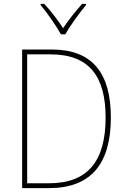

<svg xmlns="http://www.w3.org/2000/svg" viewBox="-20 -969 651 989"><path d="M294 -792H316C341 -836 388 -901 423 -943V-949H403C367 -909 332 -864 305 -824C279 -864 241 -914 208 -949H189V-943C221 -906 269 -837 294 -792ZM551 -364C551 -593 455 -714 247 -714H94V0H232C449 0 551 -125 551 -364ZM524 -363C524 -138 431 -25 233 -25H120V-689H240C442 -689 524 -573 524 -363Z"/></svg>

Font: Noto Sans Sinhala UI SemiCondensed Thin
Style: Regular
Weight: 100
Width: 4
Designer: Jelle Bosma - Monotype Design Team
Foundry: Monotype Imaging Inc.
Version: Version 2.006